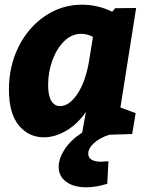

<svg xmlns="http://www.w3.org/2000/svg" viewBox="-20 -571 634 818"><path d="M560 -537 493 -113 558 -89 543 0 446 3Q405 16 380.5 38.5Q356 61 356 84Q356 101 370.5 109.5Q385 118 411 118Q420 118 442 116L437 212Q389 227 348 227Q294 227 262 203.5Q230 180 230 140Q230 104 256 64.5Q282 25 330 -6L346 -94Q310 -42 262 -14Q214 14 167 14Q102 14 60 -37Q18 -88 18 -190Q18 -289 59 -371.5Q100 -454 171.5 -502.5Q243 -551 329 -551Q397 -551 458 -521L471 -536ZM359 -308 376 -414Q351 -427 326 -427Q286 -427 254 -396Q222 -365 203.5 -314.5Q185 -264 185 -209Q185 -164 198.5 -141.5Q212 -119 236 -119Q275 -119 309.5 -170.5Q344 -222 359 -308Z"/></svg>

Font: Bitter Pro ExtraBold
Style: Italic
Weight: 800
Italic angle: -9°
Designer: Sol Matas, and Bitter project Authors
Foundry: Sol Matas
Version: Version 1.010